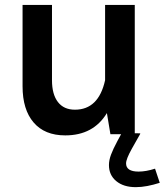

<svg xmlns="http://www.w3.org/2000/svg" viewBox="-20 -543 666 777"><path d="M607.4 139.6 626.5 196.8Q600.6 205.1 576.4 209.7Q552.2 214.4 529.3 214.4Q480 214.4 450.4 189.9Q420.9 165.5 420.9 125Q420.9 105.5 429.2 83Q437.5 60.5 455.1 27.8L471.2 -2V-4.9L546.4 -3.4L547.9 -2L513.7 58.6Q490.2 100.6 490.2 118.2Q490.2 151.4 541 151.4Q570.8 151.4 607.4 139.6ZM71.3 -193.8V-522.9H190.4V-218.3Q190.4 -161.1 214.4 -130.1Q238.3 -99.1 283.2 -99.1Q378.9 -99.1 405.3 -218.3V-522.9H525.4V0H426.8L412.6 -85.4Q357.9 4.9 244.1 4.9Q160.6 4.9 116 -47.4Q71.3 -99.6 71.3 -193.8Z"/></svg>

Font: Estedad-FD SemiBold
Style: Regular
Weight: 600
Designer: Amin Abedi
Version: Version 7.3